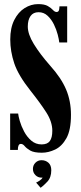

<svg xmlns="http://www.w3.org/2000/svg" viewBox="-20 -731 394 936"><path d="M184 13.5Q145.5 13.5 127.2 2.8Q109 -8 100.2 -18.8Q91.5 -29.5 81.5 -29.5Q67 -29.5 67 0H29.5V-177.5H68.5Q69.5 -165.5 76.5 -141Q83.5 -116.5 97.5 -90Q111.5 -63.5 132.8 -45.2Q154 -27 183 -27Q211 -27 223 -43.5Q235 -60 235 -93.5Q235 -137 206 -182.5Q177 -228 128.5 -289Q69 -364 49.5 -422.2Q30 -480.5 30 -538.5Q30 -595 49.5 -633.5Q69 -672 100 -691.5Q131 -711 166 -711Q197 -711 213.2 -701.5Q229.5 -692 238.2 -682.2Q247 -672.5 256 -672.5Q262.5 -672.5 266 -678Q269.5 -683.5 270 -700H307.5V-524H269Q267.5 -538.5 261.2 -562.8Q255 -587 242.8 -612Q230.5 -637 212 -654.2Q193.5 -671.5 168 -671.5Q142 -671.5 128.8 -652.8Q115.5 -634 115.5 -601.5Q115.5 -564.5 144.8 -516.5Q174 -468.5 224.5 -411Q278.5 -351 302.2 -294.8Q326 -238.5 326 -171Q326 -97 303.8 -57.2Q281.5 -17.5 248.8 -2Q216 13.5 184 13.5ZM178 184.5 156 159Q161 157.5 172.5 150Q184 142.5 187.5 134.5Q186.5 135 182.5 135Q165 135 152.8 122.8Q140.5 110.5 140.5 92.5Q140.5 74.5 152.8 62.2Q165 50 182.5 50Q202 50 216 62.2Q230 74.5 230 99Q230 134.5 210.5 155Q191 175.5 178 184.5Z"/></svg>

Font: Imbue 10pt ExtraBold
Style: Regular
Weight: 800
Designer: Tyler Finck
Foundry: Etcetera Type Company
Version: Version 1.102; ttfautohint (v1.8.3)